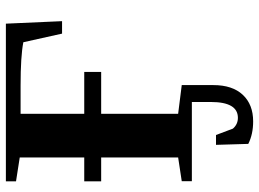

<svg xmlns="http://www.w3.org/2000/svg" viewBox="-138 -558 911 676"><g transform="rotate(-90 318.0 -219.5)"><path d="M582 -457H538.1L507.8 -593.3Q459 -603 355 -603H255.9V-378.9H403.3V-319.3H255.9V-48.3L356.9 -35.6V75.7Q356.9 142.6 322.8 179.2Q288.6 215.8 229 215.8Q184.1 215.8 149.9 198.7L146.5 85H181.2L203.6 144.5Q218.8 162.1 241.7 162.1Q297.4 162.1 297.4 66.9V0H18.6V-35.6L102.1 -48.3V-319.3H18.1V-378.9H102.1V-606L18.1 -619.1V-654.8H573.2Z"/></g></svg>

Font: Tinos
Style: Bold
Weight: 700
Designer: Steve Matteson
Foundry: Monotype Imaging Inc.
Version: Version 1.23